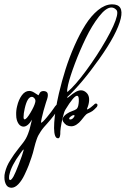

<svg xmlns="http://www.w3.org/2000/svg" viewBox="-81 -674 583 891"><path d="M-38.6 141.6Q-39.1 145 -39.1 150.9Q-39.1 161.6 -33.7 161.6Q-27.8 161.6 -18.1 144.5Q-10.3 130.4 6.6 87.2Q23.4 43.9 27.8 25.9Q28.8 22.9 28.8 21.5V21Q28.8 20 28.3 20Q26.9 20 22.9 24.9Q19 29.8 15.6 34.7L12.2 39.6Q-28.3 94.7 -37.1 135.3Q-37.6 137.7 -38.6 141.6ZM71.8 -223.6Q68.8 -224.6 66.9 -224.6Q45.9 -224.6 33.7 -170.4Q28.3 -147.5 28.3 -130.9Q28.3 -120.1 33.2 -120.1Q42 -120.1 60.3 -150.9Q78.6 -181.6 82.5 -199.2Q83.5 -204.1 83.5 -205.6Q83.5 -216.3 71.8 -223.6ZM67.4 -118.7Q47.9 -86.4 28.3 -86.4Q19 -86.4 10.7 -93.3Q2 -101.1 -2.9 -117.2Q-5.9 -127.4 -5.9 -140.6Q-6.8 -161.1 -1.5 -181.6Q5.4 -211.4 20.3 -231.7Q35.2 -252 54.7 -252Q65.9 -252 78.1 -244.1L97.2 -231.9Q97.7 -231.9 98.1 -232.7Q98.6 -233.4 99.4 -235.1Q100.1 -236.8 101.1 -238.3Q106.4 -251.5 120.1 -251.5Q124 -251.5 126.5 -251Q141.1 -248.5 141.1 -233.4Q141.1 -227.5 139.6 -221.2Q138.7 -217.3 137.2 -212.6Q135.7 -208 134 -203.1Q132.3 -198.2 131.8 -196.3Q119.6 -157.7 112.8 -126.5Q109.4 -110.4 109.4 -106V-104.5H109.9Q115.7 -104.5 137 -130.4Q158.2 -156.2 168 -170.9Q181.6 -192.4 190.9 -192.4Q192.4 -192.4 194.3 -190.4Q196.8 -187.5 195.3 -182.1Q194.3 -176.8 190.2 -169.4Q186 -162.1 179.9 -153.3Q173.8 -144.5 167.7 -136.5Q161.6 -128.4 153.6 -118.9Q145.5 -109.4 140.6 -103.8Q135.7 -98.1 129.4 -91.1Q123 -84 122.6 -83.5Q114.3 -73.7 107.7 -63.5Q101.1 -53.2 97.2 -46.1Q93.3 -39.1 89.1 -26.9Q85 -14.6 83.3 -9Q81.5 -3.4 77.6 12.5Q73.7 28.3 71.8 35.2Q69.8 42.5 64.9 57.1Q59.1 75.2 52.2 93Q45.4 110.8 32.7 137.5Q20 164.1 4.2 180.7Q-11.7 197.3 -27.8 197.3Q-34.2 197.3 -41 194.3Q-52.7 189 -58.1 169.4Q-60.5 159.7 -60.5 150.9Q-60.5 142.1 -60.1 138.2Q-59.6 134.8 -57.6 125.5Q-54.2 111.3 -48.3 97.4Q-42.5 83.5 -31.5 66.7Q-20.5 49.8 -15.4 42.2Q-10.3 34.7 5.6 14.4Q21.5 -5.9 23.9 -8.8Q32.7 -20 38.6 -30.3Q44.4 -40.5 49.1 -53Q53.7 -65.4 55.7 -72Q57.6 -78.6 61.5 -95.2Q65.4 -111.8 67.4 -118.7Z M437 -653.8Q437 -653.8 439.9 -653.8Q494.6 -653.8 479.5 -588.4Q462.9 -518.1 380.6 -401.9Q298.3 -285.6 230.5 -223.1Q230.5 -220.7 232.4 -220.7Q234.9 -220.7 244.6 -229.2Q254.4 -237.8 268.3 -246.3Q282.2 -254.9 294.4 -254.9Q308.6 -254.9 319.8 -244.1Q338.4 -227.1 330.1 -190.9Q328.6 -183.6 322.8 -168.9Q322.3 -166 323.7 -166Q324.2 -166 331.1 -169.4Q337.9 -172.9 354.5 -187.5Q361.8 -196.3 368.2 -192.4Q374.5 -188.5 368.7 -178.2Q356 -164.6 348.6 -159.2Q341.3 -153.8 325.7 -147.5Q320.3 -145.5 311.8 -135.5Q303.2 -125.5 295.2 -115Q287.1 -104.5 274.7 -96.2Q262.2 -87.9 249.5 -87.9Q238.3 -87.9 227.5 -93.3Q206.1 -109.4 210 -124Q212.9 -134.8 229 -146Q240.2 -153.8 253.7 -158.4Q267.1 -163.1 273.2 -167.5Q279.3 -171.9 282.2 -184.1Q284.2 -193.4 284.7 -203.1Q286.1 -229.5 276.4 -229.5Q261.7 -229.5 222.7 -165.5Q216.3 -155.8 209.5 -126Q197.8 -76.2 198.7 -51.3L197.3 -42.5Q194.8 -32.2 188.5 -32.2Q185.5 -32.2 180.2 -35.2Q167 -48.3 170.7 -105.2Q174.3 -162.1 192.4 -240.7Q205.6 -296.9 223.1 -352.3Q240.7 -407.7 264.9 -462.4Q289.1 -517.1 315.4 -558.8Q341.8 -600.6 373.5 -626.7Q405.3 -652.8 437 -653.8ZM231.4 -246.6Q266.6 -275.9 317.9 -345.2Q369.1 -414.6 410.9 -487.8Q452.6 -561 461.4 -599.6Q465.8 -619.6 460 -627Q449.2 -639.2 436 -639.2Q411.1 -639.2 378.4 -597.4Q345.7 -555.7 317.1 -496.6Q288.6 -437.5 266.4 -378.4Q244.1 -319.3 234.9 -280.3Q229 -255.9 231.4 -246.6ZM252.9 -137.2Q241.2 -130.4 240.2 -124.5Q239.7 -122.1 241.2 -120.8Q242.7 -119.6 245.6 -119.6Q254.9 -119.6 262.7 -131.3Q267.1 -138.7 262.9 -139.6Q258.8 -140.6 252.9 -137.2Z"/></svg>

Font: Sintesa 4
Style: 4
Weight: 400
Version: Version 001.000